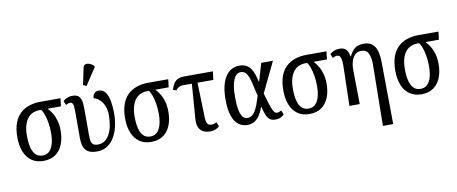

<svg xmlns="http://www.w3.org/2000/svg" viewBox="-83 -1177 4243 1783"><g transform="rotate(-10 2038.5 -285.5)"><path d="M243 10Q178 10 133 -21.5Q88 -53 64.5 -110.5Q41 -168 41 -247Q41 -324 60.5 -379Q80 -434 116.5 -468.5Q153 -503 202.5 -519.5Q252 -536 310 -536H499L490 -461H364Q388 -436 407 -404Q426 -372 437 -331Q448 -290 448 -238Q448 -168 426 -112Q404 -56 359 -23Q314 10 243 10ZM245 -41Q300 -41 328.5 -92Q357 -143 357 -234Q357 -287 349 -332.5Q341 -378 329 -411.5Q317 -445 303 -461H285Q257 -461 229.5 -450.5Q202 -440 180 -415.5Q158 -391 144.5 -349Q131 -307 131 -244Q131 -183 142.5 -137Q154 -91 178.5 -66Q203 -41 245 -41Z M748 10Q695 10 665 -8Q635 -26 623.5 -60Q612 -94 612 -143V-393Q612 -441 605 -460Q598 -479 580 -479Q571 -479 561.5 -476Q552 -473 539 -465L522 -505Q542 -522 563 -530.5Q584 -539 609 -539Q655 -539 674 -517Q693 -495 696.5 -460.5Q700 -426 700 -388V-159Q700 -127 703.5 -102.5Q707 -78 721.5 -65Q736 -52 768 -52Q805 -52 832.5 -71.5Q860 -91 878 -125Q896 -159 905 -204.5Q914 -250 914 -303Q914 -359 896.5 -396.5Q879 -434 853.5 -455Q828 -476 802 -482Q802 -511 818 -527.5Q834 -544 859 -544Q901 -544 924 -510.5Q947 -477 956 -424Q965 -371 965 -310Q965 -250 952.5 -193Q940 -136 913.5 -90Q887 -44 846 -17Q805 10 748 10ZM757 -606 726 -620 759 -776Q763 -796 774.5 -803Q786 -810 801.5 -808Q817 -806 833 -797.5Q849 -789 861 -776V-764Z M1259 10Q1194 10 1149 -21.5Q1104 -53 1080.5 -110.5Q1057 -168 1057 -247Q1057 -324 1076.5 -379Q1096 -434 1132.5 -468.5Q1169 -503 1218.5 -519.5Q1268 -536 1326 -536H1515L1506 -461H1380Q1404 -436 1423 -404Q1442 -372 1453 -331Q1464 -290 1464 -238Q1464 -168 1442 -112Q1420 -56 1375 -23Q1330 10 1259 10ZM1261 -41Q1316 -41 1344.5 -92Q1373 -143 1373 -234Q1373 -287 1365 -332.5Q1357 -378 1345 -411.5Q1333 -445 1319 -461H1301Q1273 -461 1245.5 -450.5Q1218 -440 1196 -415.5Q1174 -391 1160.5 -349Q1147 -307 1147 -244Q1147 -183 1158.5 -137Q1170 -91 1194.5 -66Q1219 -41 1261 -41Z M1571 -421 1540 -431Q1549 -458 1559 -477.5Q1569 -497 1583 -510Q1597 -523 1617.5 -529.5Q1638 -536 1668 -536H1936L1926 -457H1637Q1626 -457 1614.5 -453.5Q1603 -450 1592 -442Q1581 -434 1571 -421ZM1816 9Q1777 9 1749 -5.5Q1721 -20 1708 -51.5Q1695 -83 1699 -131L1726 -489H1776L1787 -126Q1788 -100 1793.5 -83Q1799 -66 1809.5 -58.5Q1820 -51 1836 -51Q1852 -51 1863 -54.5Q1874 -58 1886 -65L1903 -24Q1887 -9 1866 0Q1845 9 1816 9Z M2166 10Q2119 10 2083 -17Q2047 -44 2026.5 -102.5Q2006 -161 2006 -257Q2006 -354 2028.5 -418Q2051 -482 2092 -514Q2133 -546 2186 -546Q2223 -546 2252 -531Q2281 -516 2302.5 -477.5Q2324 -439 2338 -370H2343L2392 -536H2502L2365 -251Q2383 -187 2395.5 -148Q2408 -109 2418 -89Q2428 -69 2437 -61.5Q2446 -54 2456 -54Q2465 -54 2476 -58Q2487 -62 2497 -68L2514 -28Q2498 -12 2478 -3Q2458 6 2430 6Q2407 6 2390.5 -1.5Q2374 -9 2362 -25.5Q2350 -42 2341 -68Q2332 -94 2323 -132H2319Q2306 -94 2286 -61.5Q2266 -29 2237 -9.5Q2208 10 2166 10ZM2179 -54Q2206 -54 2226.5 -72Q2247 -90 2261 -119Q2275 -148 2286 -180Q2297 -212 2306 -241Q2288 -324 2274 -378Q2260 -432 2241 -458Q2222 -484 2189 -484Q2167 -484 2150 -470Q2133 -456 2121 -429Q2109 -402 2103 -361Q2097 -320 2097 -266Q2097 -195 2105.5 -148Q2114 -101 2132 -77.5Q2150 -54 2179 -54Z M2751 10Q2686 10 2641 -21.5Q2596 -53 2572.5 -110.5Q2549 -168 2549 -247Q2549 -324 2568.5 -379Q2588 -434 2624.5 -468.5Q2661 -503 2710.5 -519.5Q2760 -536 2818 -536H3007L2998 -461H2872Q2896 -436 2915 -404Q2934 -372 2945 -331Q2956 -290 2956 -238Q2956 -168 2934 -112Q2912 -56 2867 -23Q2822 10 2751 10ZM2753 -41Q2808 -41 2836.5 -92Q2865 -143 2865 -234Q2865 -287 2857 -332.5Q2849 -378 2837 -411.5Q2825 -445 2811 -461H2793Q2765 -461 2737.5 -450.5Q2710 -440 2688 -415.5Q2666 -391 2652.5 -349Q2639 -307 2639 -244Q2639 -183 2650.5 -137Q2662 -91 2686.5 -66Q2711 -41 2753 -41Z M3403 237 3411 -346Q3410 -411 3391.5 -447.5Q3373 -484 3326 -484Q3287 -484 3264.5 -461Q3242 -438 3231.5 -400.5Q3221 -363 3222 -321L3226 0H3129L3138 -371Q3139 -431 3129 -455Q3119 -479 3096 -479Q3087 -479 3077.5 -476Q3068 -473 3055 -465L3038 -505Q3058 -522 3080.5 -530.5Q3103 -539 3128 -539Q3158 -539 3176 -529Q3194 -519 3204 -499Q3214 -479 3219 -450H3222Q3240 -487 3260 -508Q3280 -529 3304 -537.5Q3328 -546 3358 -546Q3426 -546 3459.5 -499Q3493 -452 3494 -349L3500 237Z M3807 10Q3742 10 3697 -21.5Q3652 -53 3628.5 -110.5Q3605 -168 3605 -247Q3605 -324 3624.5 -379Q3644 -434 3680.5 -468.5Q3717 -503 3766.5 -519.5Q3816 -536 3874 -536H4063L4054 -461H3928Q3952 -436 3971 -404Q3990 -372 4001 -331Q4012 -290 4012 -238Q4012 -168 3990 -112Q3968 -56 3923 -23Q3878 10 3807 10ZM3809 -41Q3864 -41 3892.5 -92Q3921 -143 3921 -234Q3921 -287 3913 -332.5Q3905 -378 3893 -411.5Q3881 -445 3867 -461H3849Q3821 -461 3793.5 -450.5Q3766 -440 3744 -415.5Q3722 -391 3708.5 -349Q3695 -307 3695 -244Q3695 -183 3706.5 -137Q3718 -91 3742.5 -66Q3767 -41 3809 -41Z"/></g></svg>

Font: Noto Serif Condensed
Style: Regular
Weight: 400
Width: 3
Designer: Monotype Design Team
Foundry: Monotype Imaging Inc.
Version: Version 2.015